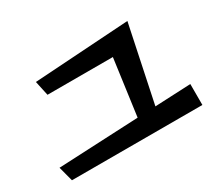

<svg xmlns="http://www.w3.org/2000/svg" viewBox="-119 -914 1238 1104"><g transform="rotate(-30 500.0 -362.0)"><path d="M80 -45 54 -143 587 -168 638 -541H204L183 -638L814 -679L708 -173L946 -184V-45Z"/></g></svg>

Font: RocknRoll One
Style: Regular
Weight: 400
Designer: Fontworks Inc.
Foundry: Fontworks Inc.
Version: Version 1.100